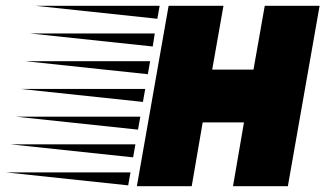

<svg xmlns="http://www.w3.org/2000/svg" viewBox="-270 -645 1136 665"><path d="M204 0 314 -625H504L465 -404H608L647 -625H837L727 0H537L575 -221H432L394 0ZM275 -580 -148 -625H283ZM259 -484 -165 -529H266ZM242 -388 -182 -433H250ZM225 -292 -199 -337H233ZM208 -196 -216 -241H216ZM191 -100 -233 -145H199ZM174 -3 -250 -48H182Z"/></svg>

Font: Faster One
Style: Regular
Weight: 400
Designer: Eduardo Rodriguez Tunni
Foundry: Eduardo Rodriguez Tunni
Version: Version 1.003; ttfautohint (v1.8.4.7-5d5b);gftools[0.9.23]